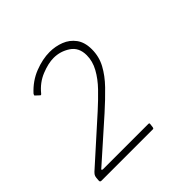

<svg xmlns="http://www.w3.org/2000/svg" viewBox="-129 -976 711 711"><g transform="rotate(-45 226.0 -620.5)"><path d="M191 -576Q222 -604 249 -632Q276 -660 292.5 -690Q309 -720 309 -751Q309 -792 279.5 -811.5Q250 -831 215 -831Q187 -831 151 -816.5Q115 -802 89 -770Q85 -765 82 -768L67 -782Q65 -784 69 -790Q101 -825 142 -841Q183 -857 220 -857Q250 -857 277 -846.5Q304 -836 321 -813Q338 -790 338 -753Q338 -715 320.5 -682.5Q303 -650 273 -619Q243 -588 204 -553L51 -417Q47 -415 48 -412.5Q49 -410 53 -410H290Q296 -410 295 -405L293 -389Q292 -387 291.5 -385.5Q291 -384 288 -384H19Q11 -384 12 -392L13 -405Q14 -413 16.5 -417Q19 -421 24 -426Z"/></g></svg>

Font: Libre Franklin Thin Thin
Style: Italic
Weight: 250
Italic angle: -8°
Version: Version 3.000